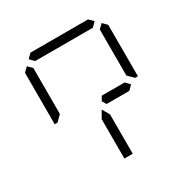

<svg xmlns="http://www.w3.org/2000/svg" viewBox="-196 -1172 1207 1235"><g transform="rotate(-30 408.0 -554.0)"><path d="M163 -969 194 -1000H622L653 -969L622 -938H620H439H377H196H194ZM439 -382V-108H377V-382V-400L408 -454L439 -400ZM686 -936 717 -905V-523H696L655 -564V-906ZM130 -533 120 -523H99V-905L130 -936L161 -905V-892V-564ZM609 -531H623L653 -500L622 -469H609H485H461H453L435 -500L453 -531H461H485Z"/></g></svg>

Font: DSEG14 Classic Mini
Style: Light
Weight: 300
Designer: Keshikan(Twitter:@keshinomi_88pro)
Version: Version 0.46